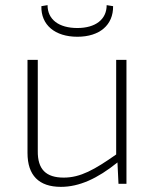

<svg xmlns="http://www.w3.org/2000/svg" viewBox="-20 -715 603 747"><path d="M281 -572C368 -572 421 -618 420 -691L395 -695C395 -639 351 -606 281 -606C209 -606 165 -639 165 -695L141 -691C139 -618 194 -572 281 -572ZM432 -482V-114C348 -55 293 -24 228 -24C159 -24 126 -56 127 -128V-482H87V-120C87 -33 131 12 217 12C288 12 359 -20 437 -83L441 0H472V-482Z"/></svg>

Font: Exo 2 Extra Light
Style: Regular
Weight: 250
Designer: Natanael Gama
Version: Version 1.001;PS 001.001;hotconv 1.0.88;makeotf.lib2.5.64775